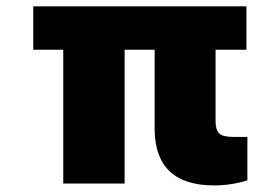

<svg xmlns="http://www.w3.org/2000/svg" viewBox="-20 -565 862 591"><path d="M639.2 5.7Q458.5 5.7 456 -164.8V-411.9H363.6V0H174.7V-411.9H82.4V-545.5H738.6V-411.9H643.5V-192.1Q643.5 -165.5 654.5 -154.5Q665.5 -143.5 698.9 -143.5H741.5V-9.9Q692.5 5.7 639.2 5.7Z"/></svg>

Font: Linik Sans Black
Style: Regular
Weight: 900
Designer: Fonts by Rasmus Andersson / Changes by Cristiano Sobral with parts from Marc Monis
Foundry: rsms
Version: Version 3.020; ttfautohint (v1.6)